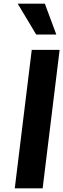

<svg xmlns="http://www.w3.org/2000/svg" viewBox="-20 -1020 343 1040"><path d="M176 -833 76 -1000H223L285 -833ZM60 0 152 -750H303L211 0Z"/></svg>

Font: Orkney
Style: BoldItalic
Weight: 700
Designer: Samuel Oakes and Alfredo Marco Pradil
Foundry: Alfredo Marco Pradil
Version: 1.0; ttfautohint (v1.5)